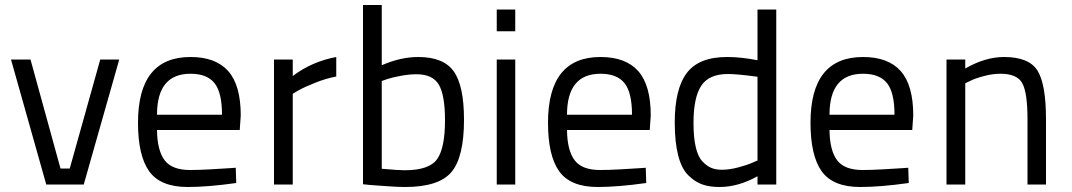

<svg xmlns="http://www.w3.org/2000/svg" viewBox="-20 -738 4287 768"><path d="M24 -500H102L222 -64H259L381 -500H457L315 0H165Z M740 -58Q773 -58 819 -60.5Q865 -63 894 -65L923 -67L925 -6Q812 10 731 10Q622 10 577 -52.5Q532 -115 532 -247Q532 -510 742 -510Q843 -510 893 -453.5Q943 -397 943 -276L939 -218H608Q609 -136 638.5 -97Q668 -58 740 -58ZM608 -279H868Q868 -368 838 -405.5Q808 -443 742 -443Q608 -443 608 -279Z M1076 0V-500H1151V-434Q1228 -492 1325 -510V-432Q1283 -424 1239.5 -406.5Q1196 -389 1173 -376L1151 -363V0Z M1653 -510Q1754 -510 1795 -452.5Q1836 -395 1836 -259Q1836 -109 1785.5 -49.5Q1735 10 1600 10Q1573 10 1531 7Q1489 4 1461 2L1432 -1V-718H1507V-477Q1582 -510 1653 -510ZM1599 -57Q1697 -57 1728.5 -101.5Q1760 -146 1760 -257Q1760 -357 1735.5 -399Q1711 -441 1646 -441Q1617 -441 1582 -434.5Q1547 -428 1527 -421L1507 -414V-63Q1572 -57 1599 -57Z M1967 0V-500H2041V0ZM1967 -613V-700H2041V-613Z M2380 -58Q2413 -58 2459 -60.5Q2505 -63 2534 -65L2563 -67L2565 -6Q2452 10 2371 10Q2262 10 2217 -52.5Q2172 -115 2172 -247Q2172 -510 2382 -510Q2483 -510 2533 -453.5Q2583 -397 2583 -276L2579 -218H2248Q2249 -136 2278.5 -97Q2308 -58 2380 -58ZM2248 -279H2508Q2508 -368 2478 -405.5Q2448 -443 2382 -443Q2248 -443 2248 -279Z M3085 -700V0H3010V-33Q2933 10 2858 10Q2818 10 2788.5 -0.5Q2759 -11 2732.5 -37.5Q2706 -64 2692.5 -117Q2679 -170 2679 -248Q2679 -383 2727.5 -446.5Q2776 -510 2888 -510Q2945 -510 3010 -497V-700ZM2868 -59Q2898 -59 2933.5 -68.5Q2969 -78 2989 -87L3010 -96V-431Q2928 -442 2892 -442Q2816 -442 2785 -395Q2754 -348 2754 -246Q2754 -188 2763 -149.5Q2772 -111 2789.5 -92.5Q2807 -74 2825 -66.5Q2843 -59 2868 -59Z M3430 -58Q3463 -58 3509 -60.5Q3555 -63 3584 -65L3613 -67L3615 -6Q3502 10 3421 10Q3312 10 3267 -52.5Q3222 -115 3222 -247Q3222 -510 3432 -510Q3533 -510 3583 -453.5Q3633 -397 3633 -276L3629 -218H3298Q3299 -136 3328.5 -97Q3358 -58 3430 -58ZM3298 -279H3558Q3558 -368 3528 -405.5Q3498 -443 3432 -443Q3298 -443 3298 -279Z M3841 0H3766V-500H3841V-464Q3921 -510 3996 -510Q4096 -510 4130 -455.5Q4164 -401 4164 -260V0H4090V-261Q4090 -366 4069.5 -404.5Q4049 -443 3982 -443Q3950 -443 3914.5 -433.5Q3879 -424 3860 -414L3841 -405Z"/></svg>

Font: TypoPRO Titillium Text
Style: 400 wt
Weight: 400
Designer: Accademia di Belle Arti di Urbino and others
Foundry: Accademia di Belle Arti di Urbino and others.
Version: Version 25.000